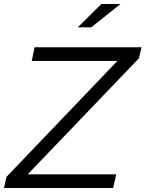

<svg xmlns="http://www.w3.org/2000/svg" viewBox="-50 -935 724 955"><path d="M-30 0 -18 -55 534 -632H108L122 -700H654L641 -645L88 -68H528L513 0ZM337 -799 454 -915H549L404 -799Z"/></svg>

Font: Red Hat Display VF
Style: Italic
Weight: 300
Italic angle: -12°
Designer: Pentagram, MCKL
Foundry: Pentagram, MCKL
Version: Version 1.023